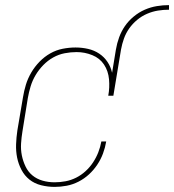

<svg xmlns="http://www.w3.org/2000/svg" viewBox="-20 -724 682 752"><path d="M194 8Q167 8 141 1.5Q115 -5 95.5 -20.5Q76 -36 64 -59Q52 -82 47 -107Q42 -132 43 -159Q44 -186 48 -213L70 -343Q74 -368 81.5 -392.5Q89 -417 102.5 -440Q116 -463 135 -482.5Q154 -502 177 -515Q200 -528 225.5 -533Q251 -538 276 -538Q301 -538 325 -532.5Q349 -527 368.5 -514Q388 -501 401 -481.5Q414 -462 419 -439L434 -530Q438 -554 446.5 -577.5Q455 -601 469 -621.5Q483 -642 503.5 -659Q524 -676 547 -686Q570 -696 594 -700Q618 -704 642 -704V-686Q620 -686 598.5 -682.5Q577 -679 556 -670Q535 -661 517 -646Q499 -631 486 -612.5Q473 -594 465.5 -573Q458 -552 454 -530L424 -349H404Q410 -381 407 -413.5Q404 -446 387.5 -471Q371 -496 341.5 -508Q312 -520 280 -520Q257 -520 233.5 -515.5Q210 -511 188.5 -499Q167 -487 149.5 -469Q132 -451 119.5 -430Q107 -409 100 -386Q93 -363 89 -340L68 -210Q64 -186 62.5 -162Q61 -138 65.5 -115.5Q70 -93 80 -72Q90 -51 107 -37Q124 -23 146.5 -16.5Q169 -10 194 -10Q215 -10 236.5 -14Q258 -18 278 -28Q298 -38 315 -53.5Q332 -69 344.5 -88Q357 -107 365 -127.5Q373 -148 377 -170H396Q392 -146 383.5 -123Q375 -100 361 -79Q347 -58 328.5 -41Q310 -24 287.5 -12.5Q265 -1 241 3.5Q217 8 194 8Z"/></svg>

Font: Iosevka Curly Slab ThObl
Style: Regular
Weight: 100
Italic angle: -9°
Monospace: yes
Designer: Belleve Invis
Foundry: Belleve Invis
Version: Version 11.0.0; ttfautohint (v1.8.3)